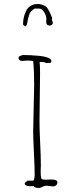

<svg xmlns="http://www.w3.org/2000/svg" viewBox="-20 -932 382 952"><path d="M114.7 -816.9Q118.7 -839.8 124 -856.7Q129.4 -873.5 140.1 -881.3L150.9 -889.2H175.8Q184.1 -889.2 192.1 -880.6Q200.2 -872.1 205.1 -860.1Q210 -848.1 210 -838.4Q210 -834.5 209.5 -831.5Q209 -828.1 209 -824.2Q209 -805.2 227.1 -805.2Q232.9 -805.2 237.5 -809.3Q242.2 -813.5 242.2 -819.3Q242.2 -821.3 239.7 -827.6L236.8 -835L239.3 -842.3Q238.3 -844.2 236.3 -848.4Q234.4 -852.5 231.4 -859.9Q228.5 -867.2 226.6 -871.1Q224.6 -875 223.6 -877Q212.9 -897.5 203.6 -902.3Q186 -912.1 167 -912.1Q147 -912.1 132.1 -903.1Q117.2 -894 109.4 -877.9Q94.2 -847.2 94.2 -810.1L105 -801.3Q111.8 -802.2 114.7 -816.9ZM173.8 0Q180.2 0 190.9 -5.9Q202.6 -11.2 209.5 -11.2Q215.3 -11.2 226.1 -9.8Q235.8 -7.8 242.7 -7.8Q252 -7.8 258.3 -13.4Q264.6 -19 264.6 -27.8Q264.6 -42 234.9 -42Q226.6 -42 220.2 -41.5Q213.9 -41 205.6 -41Q183.6 -41 183.6 -50.8L184.6 -53.2Q181.6 -57.6 181.6 -81.1Q181.6 -91.8 182.1 -99.1L182.6 -111.8Q182.6 -153.3 179.2 -221.7Q175.8 -289.6 175.8 -331.1Q175.8 -370.6 177.2 -450.2Q178.7 -529.3 178.7 -568.8Q178.7 -613.3 175.8 -622.1L180.7 -625Q201.7 -625 209.5 -619.1L232.4 -621.1Q234.9 -627 234.9 -628.9Q234.9 -639.6 217.3 -646Q197.3 -653.3 171.4 -655.3Q128.4 -659.2 95.7 -659.2Q89.4 -659.2 80.6 -655Q71.8 -650.9 71.8 -647Q71.8 -629.9 90.8 -629.9L103 -630.9L114.7 -631.8Q135.3 -631.8 144.5 -628.9Q149.4 -583.5 149.4 -513.2Q149.4 -483.4 147 -397Q144.5 -310.1 144.5 -279.8Q144.5 -247.6 148.4 -170.4Q151.9 -102.5 151.9 -61Q151.9 -57.6 150.4 -49.3Q148.4 -42 148.4 -40L144.5 -36.1H115.7L109.9 -30.8Q105.5 -27.8 104 -25.4Q102.5 -22.9 102.5 -19Q108.4 -8.8 129.9 -8.8Q134.3 -8.8 138.2 -9.3Q141.6 -9.8 146.5 -9.8Q150.4 0 173.8 0Z"/></svg>

Font: Amatica SC
Style: Regular
Weight: 400
Designer: Vernon Adams, Ben Nathan
Foundry: newtypography
Version: Version 2.001